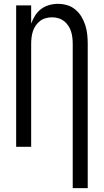

<svg xmlns="http://www.w3.org/2000/svg" viewBox="-20 -763 540 998"><path d="M358 215V-535Q358 -552 356 -568.5Q354 -585 349 -600.5Q344 -616 334.5 -630Q325 -644 312 -654Q299 -664 283 -668.5Q267 -673 250 -673Q233 -673 217 -668.5Q201 -664 188 -654Q175 -644 165.5 -630Q156 -616 151 -600.5Q146 -585 144 -568.5Q142 -552 142 -535V0H64V-735H142V-640Q150 -662 162.5 -682Q175 -702 193.5 -716Q212 -730 235 -736.5Q258 -743 281 -743Q306 -743 329.5 -736Q353 -729 372 -713Q391 -697 403.5 -676Q416 -655 423.5 -631.5Q431 -608 433.5 -583.5Q436 -559 436 -535V215Z"/></svg>

Font: Iosevka Custom
Style: Regular
Weight: 400
Monospace: yes
Designer: Belleve Invis
Foundry: Belleve Invis
Version: Version 32.5.0; ttfautohint (v1.8.4)